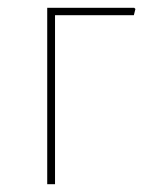

<svg xmlns="http://www.w3.org/2000/svg" viewBox="-20 -472 367 492"><path d="M101 0V-452H324L327 -449L323 -433H121V0Z"/></svg>

Font: Alegreya Sans Thin
Style: Regular
Weight: 100
Designer: Juan Pablo del Peral
Foundry: Huerta Tipografica
Version: Version 2.007